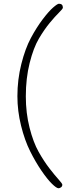

<svg xmlns="http://www.w3.org/2000/svg" viewBox="-20 -792 366 1026"><path d="M73 -278Q73 -367 94 -450Q115 -533 145 -589Q175 -645 207.5 -688Q240 -731 263.5 -751.5Q287 -772 295 -772Q316 -772 316 -751Q316 -745 295.5 -725Q275 -705 246 -670Q217 -635 188 -586Q159 -537 138.5 -455.5Q118 -374 118 -277Q118 -188 138 -109.5Q158 -31 186.5 19.5Q215 70 244 107.5Q273 145 293 167Q313 189 313 195Q313 204 306 209Q299 214 293 214Q282 214 257.5 190Q233 166 201.5 120Q170 74 141 16Q112 -42 92.5 -120.5Q73 -199 73 -278Z"/></svg>

Font: OFL Sorts Mill Goudy TT
Style: Regular
Weight: 500
Version: Version 003.000